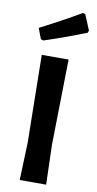

<svg xmlns="http://www.w3.org/2000/svg" viewBox="-98 -931 491 973"><g transform="rotate(10 147.5 -444.5)"><path d="M246 -889 259 -886 292 -807 288 -795Q177 -751 73 -717L60 -721L39 -776Q164 -840 246 -889ZM216 -644 208 -204 214 0H78L85 -192L78 -644Z"/></g></svg>

Font: Alegreya Sans
Style: Bold
Weight: 700
Designer: Juan Pablo del Peral
Foundry: Huerta Tipografica
Version: Version 2.007